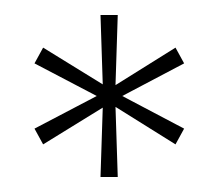

<svg xmlns="http://www.w3.org/2000/svg" viewBox="-20 -824 291 256"><path d="M26 -652.5 109 -696 26 -739.5 37.5 -760.5 117 -711.5 114 -804H137L134 -710.5L214 -760.5L225.5 -739.5L143 -696L225.5 -652.5L214 -631.5L134 -681.5L137 -588H114L117 -680.5L37.5 -631.5Z"/></svg>

Font: Big Shoulders Display ExtraLight
Style: Regular
Weight: 250
Designer: Patric King
Foundry: XO Type Co
Version: Version 2.002